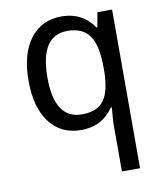

<svg xmlns="http://www.w3.org/2000/svg" viewBox="-87 -615 774 925"><g transform="rotate(-10 300.0 -153.0)"><path d="M434.1 -463.9H438L451.2 -536.1H522.9V240.2H434.1V11.2Q434.1 -8.8 439.9 -71.8H434.1Q378.9 9.8 276.9 9.8Q178.7 9.8 122.8 -63.2Q66.9 -136.2 66.9 -267.1Q66.9 -398.9 123 -472.4Q179.2 -545.9 276.9 -545.9Q377.9 -545.9 434.1 -463.9ZM434.1 -247.1V-267.1Q434.1 -377.9 400.1 -425Q366.2 -472.2 292 -472.2Q159.2 -472.2 159.2 -266.1Q159.2 -64 293 -64Q367.2 -64 399.7 -107.2Q432.1 -150.4 434.1 -247.1Z"/></g></svg>

Font: Apple Sans Adjectives
Style: Regular
Weight: 400
Monospace: yes
Foundry: Apple Sans Adjectives
Version: Version 0.01